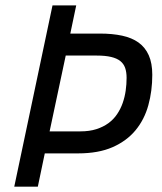

<svg xmlns="http://www.w3.org/2000/svg" viewBox="-20 -696 605 716"><path d="M547.9 -417Q547.9 -356.9 533.2 -303.7Q518.6 -250.5 485.6 -210.4Q452.6 -170.4 399.9 -147.2Q347.2 -124 271 -124H147L121.1 0H33.2L175.8 -675.8H264.2L242.2 -570.8H353Q398.9 -570.8 435.3 -563Q471.7 -555.2 496.6 -537.4Q521.5 -519.5 534.7 -490Q547.9 -460.4 547.9 -417ZM279.8 -206.1Q313.5 -206.1 339.4 -214.4Q365.2 -222.7 384.5 -236.8Q403.8 -251 416.7 -270.3Q429.7 -289.6 437.5 -311.8Q445.3 -334 448.7 -357.9Q452.1 -381.8 452.1 -405.8Q452.1 -426.8 446.8 -442.4Q441.4 -458 428.7 -468.3Q416 -478.5 394.5 -483.6Q373 -488.8 340.8 -488.8H225.1L165 -206.1Z"/></svg>

Font: Clear Sans
Style: Italic
Weight: 400
Italic angle: -12°
Foundry: Intel Corporation
Version: Version 1.00